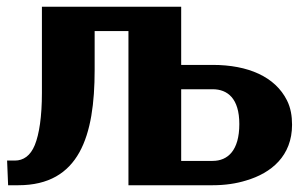

<svg xmlns="http://www.w3.org/2000/svg" viewBox="-20 -548 898 568"><path d="M1 -73 4 0H34C215 0 260 -146 260 -341V-456H360V0H609C646 0 679 -5 708 -14C783 -36 844 -87 844 -179C844 -205 840 -229 829 -251C794 -321 714 -356 609 -356H516V-528H104V-273C104 -203 96 -151 83 -119C70 -87 49 -73 24 -73ZM516 -72V-284H609C653 -284 688 -257 688 -181C688 -103 654 -72 609 -72Z"/></svg>

Font: Aerodynamic
Style: Bd
Weight: 500
Designer: Google
Version: Version 2.000980; 2014